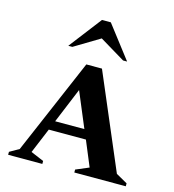

<svg xmlns="http://www.w3.org/2000/svg" viewBox="-118 -910 914 1009"><g transform="rotate(15 339.0 -406.0)"><path d="M19 0V-16L70 -45L293 -565H378L597 -51L659 -16V0H379V-16L450 -46L393 -183H191L134 -46L205 -16V0ZM212 -234H371L291 -425ZM176 -635 312 -812H360L496 -635H474L336 -718L198 -635Z"/></g></svg>

Font: Spectral SC
Style: Bold
Weight: 700
Designer: Jean-Baptiste Levee
Foundry: Production Type
Version: Version 2.001